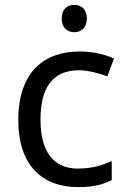

<svg xmlns="http://www.w3.org/2000/svg" viewBox="-20 -757 520 787"><path d="M285 -737C256 -737 233 -720 233 -681C233 -643 256 -625 285 -625C312 -625 336 -643 336 -681C336 -720 312 -737 285 -737ZM300 10C361 10 402 0 438 -19V-97C401 -80 357 -66 299 -66C198 -66 146 -137 146 -266C146 -400 197 -469 304 -469C341 -469 388 -456 420 -444L447 -517C415 -533 360 -546 306 -546C162 -546 55 -463 55 -265C55 -75 157 10 300 10Z"/></svg>

Font: Noto Sans Gurmukhi UI
Style: Regular
Weight: 400
Designer: Jelle Bosma - Monotype Design Team
Foundry: Monotype Imaging Inc.
Version: Version 2.004